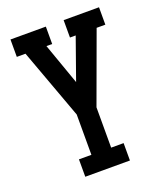

<svg xmlns="http://www.w3.org/2000/svg" viewBox="-136 -824 772 913"><g transform="rotate(-20 250.0 -367.5)"><path d="M137 0V-88H200V-292L70 -647H26V-735H205V-647H176L250 -438L324 -647H295V-735H474V-647H430L300 -292V-88H363V0Z"/></g></svg>

Font: Iosevka Slab Semibold
Style: Regular
Weight: 600
Monospace: yes
Designer: Belleve Invis
Foundry: Belleve Invis
Version: Version 11.1.1; ttfautohint (v1.8.3)